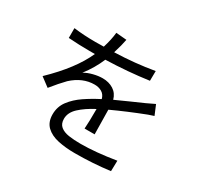

<svg xmlns="http://www.w3.org/2000/svg" viewBox="-168 -1014 1335 1273"><g transform="rotate(30 500.0 -377.5)"><path d="M539 37Q469 37 411 24.5Q353 12 318.5 -21Q284 -54 284 -113Q284 -172 318 -217Q352 -262 404.5 -297.5Q457 -333 516 -363Q508 -394 484 -408.5Q460 -423 428 -423Q336 -423 258 -351Q217 -309 168 -248L100 -299Q265 -458 327 -599H286Q207 -599 124 -605V-680Q201 -670 290 -670L354 -671Q375 -739 380 -792L461 -785Q453 -741 432 -673Q589 -678 733 -703L732 -628Q576 -606 406 -601Q373 -522 317 -450Q345 -467 383 -476.5Q421 -486 453 -486Q501 -486 536.5 -463.5Q572 -441 584 -397L686 -443Q797 -491 844 -515L875 -441L833 -427Q699 -375 589 -324L592 -137H515Q519 -189 519 -289Q450 -253 407 -213Q364 -173 364 -125Q364 -87 387.5 -67.5Q411 -48 451 -42Q491 -36 542 -36Q656 -36 810 -61L808 20Q679 37 539 37Z"/></g></svg>

Font: Source Han Sans & Saira Hybrid
Style: Regular
Weight: 400
Designer: Ryoko NISHIZUKA 西塚涼子 (kana & ideographs); Paul D. Hunt (Latin, Greek & Cyrillic); Wenlong ZHANG 张文龙 (bopomofo); Sandoll 
Foundry: Adobe Systems Incorporated
Version: Version 1.00;August 2, 2021;FontCreator 13.0.0.2675 64-bit